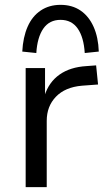

<svg xmlns="http://www.w3.org/2000/svg" viewBox="-20 -773 443 793"><path d="M86 0V-492H166V-378H164Q182 -434 226 -465Q270 -496 337 -500L377 -503L385 -424L318 -419Q249 -413 211 -373.5Q173 -334 173 -274V0ZM130 -554 72 -560Q75 -619 94 -662.5Q113 -706 148 -729.5Q183 -753 230 -753Q278 -753 312.5 -729.5Q347 -706 366.5 -662.5Q386 -619 388 -560L330 -554Q326 -619 301 -655Q276 -691 230 -691Q184 -691 159 -655Q134 -619 130 -554Z"/></svg>

Font: Nunito Sans 9pt
Style: Regular
Weight: 400
Version: Version 3.101;gftools[0.9.27]